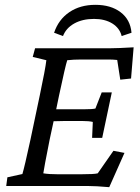

<svg xmlns="http://www.w3.org/2000/svg" viewBox="-20 -774 583 799"><path d="M242.2 -624 205.1 -637.7Q223.6 -692.9 268.6 -723.4Q313.5 -753.9 377 -753.9Q441.4 -753.9 481.9 -723.1Q522.5 -692.4 527.3 -637.7L486.3 -624Q478 -657.2 447.3 -676.3Q416.5 -695.3 371.1 -695.3Q323.2 -695.3 289.1 -676.3Q254.9 -657.2 242.2 -624ZM363.3 -200.2 366.2 -266.6Q350.6 -270.5 322.3 -270.5H249Q242.7 -270.5 227.3 -270Q211.9 -269.5 203.1 -269.5L186.5 -192.4Q162.6 -71.8 160.2 -52.7Q183.6 -48.8 220.7 -48.8H317.4Q372.6 -48.8 386.7 -52.7L452.1 -146.5L498 -137.7L434.6 4.9Q379.4 0 344.7 0H5.9L10.7 -36.1L73.2 -49.8Q82.5 -81.1 106.4 -191.4L145.5 -377Q168.9 -487.8 172.9 -523.4L116.2 -537.1L126 -573.2H439.5Q469.7 -573.2 536.1 -577.1L525.4 -447.3L480.5 -442.4L467.8 -524.4Q450.2 -526.4 431.6 -526.4H319.3Q286.1 -526.4 259.8 -523.4Q252 -500 225.6 -376L213.9 -319.3H257.8H331.1Q363.8 -319.3 377 -322.3L403.3 -389.6H445.3L405.3 -200.2Z"/></svg>

Font: Crimson Pro
Style: Italic
Weight: 400
Italic angle: -12°
Designer: Jacques Le Bailly
Foundry: Baron von Fonthausen
Version: Version 1.003